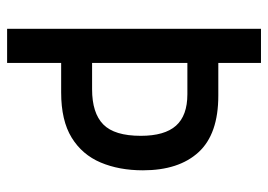

<svg xmlns="http://www.w3.org/2000/svg" viewBox="-127 -627 754 540"><g transform="rotate(90 250.0 -357.0)"><path d="M61 0V-714H157V-594H249Q357 -594 408 -538.5Q459 -483 459 -382Q459 -315 437 -263Q415 -211 367 -181.5Q319 -152 240 -152H157V0ZM231 -239Q298 -239 330 -270.5Q362 -302 362 -376Q362 -443 333.5 -475Q305 -507 245 -507H157V-239Z"/></g></svg>

Font: Noto Sans Mono ExtraCondensed Medium
Style: Regular
Weight: 500
Width: 2
Designer: Monotype Design Team
Foundry: Monotype Imaging Inc.
Version: Version 2.014